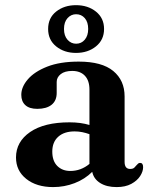

<svg xmlns="http://www.w3.org/2000/svg" viewBox="-20 -730 604 762"><path d="M43.5 -105Q43.5 -167.5 99.5 -206Q155.5 -244.5 256 -244.5Q278.5 -244.5 298.5 -241.8Q318.5 -239 335 -234V-374.5Q335 -410 317 -429.2Q299 -448.5 266.5 -448.5Q237 -448.5 221 -435.8Q205 -423 205 -405V-361Q205 -330.5 184.8 -314.2Q164.5 -298 128 -298Q96.5 -298 80.5 -312.8Q64.5 -327.5 64.5 -353.5Q64.5 -385 90.5 -415.2Q116.5 -445.5 167.2 -465.5Q218 -485.5 292.5 -485.5Q384.5 -485.5 429.5 -448.2Q474.5 -411 474.5 -347.5V-87.5Q474.5 -59.5 496.5 -59.5Q508 -59.5 513.2 -64.8Q518.5 -70 522.5 -75Q525.5 -78.5 528.5 -81Q531.5 -83.5 536 -83.5Q548 -83.5 548 -66.5Q548 -49.5 536.2 -31.2Q524.5 -13 501 -0.2Q477.5 12.5 443 12.5Q403.5 12.5 377.8 -3.5Q352 -19.5 346 -48Q317 -19 276.2 -3.2Q235.5 12.5 191 12.5Q125 12.5 84.2 -20Q43.5 -52.5 43.5 -105ZM187.5 -128.5Q187.5 -91 207.5 -71.2Q227.5 -51.5 259 -51.5Q301 -51.5 335 -79.5V-197.5Q321 -202.5 306.5 -205.5Q292 -208.5 276 -208.5Q234.5 -208.5 211 -187.2Q187.5 -166 187.5 -128.5ZM281.5 -520Q235 -520 203 -545.8Q171 -571.5 171 -615Q171 -659 203 -684.2Q235 -709.5 281.5 -709.5Q329 -709.5 361 -683.8Q393 -658 393 -615Q393 -572 361 -546Q329 -520 281.5 -520ZM282 -673.5Q262 -673.5 248 -658Q234 -642.5 234 -615Q234 -588 248 -572.2Q262 -556.5 282 -556.5Q303 -556.5 316.5 -572.5Q330 -588.5 330 -615Q330 -642.5 316.5 -658Q303 -673.5 282 -673.5Z"/></svg>

Font: Fraunces 9pt S000 SemiBold
Style: Regular
Weight: 600
Version: Version 1.000; ttfautohint (v1.8.3)